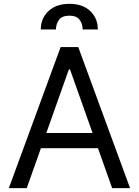

<svg xmlns="http://www.w3.org/2000/svg" viewBox="-20 -970 716 990"><path d="M117.9 0H25.6L292.6 -727.3H383.5L650.6 0H558.2L340.9 -612.2H335.2ZM152 -284.1H524.1V-206H152ZM190.3 -818.2Q190.3 -875.7 230.1 -913Q269.9 -950.3 338.1 -950.3Q406.2 -950.3 445.3 -913Q484.4 -875.7 484.4 -818.2H406.2Q406.2 -846.9 390.3 -868.1Q374.3 -889.2 338.1 -889.2Q299.7 -889.2 284.1 -867.5Q268.5 -845.9 268.5 -818.2Z"/></svg>

Font: InterMG
Style: Regular
Weight: 400
Designer: Rasmus Andersson
Foundry: rsms
Version: Version 3.019;December 26, 2023;FontCreator 15.0.0.2955 64-b